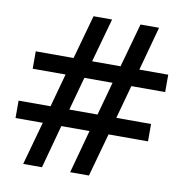

<svg xmlns="http://www.w3.org/2000/svg" viewBox="-76 -661 771 805"><g transform="rotate(10 309.5 -258.5)"><path d="M258 -589H337L285 -402H406L458 -589H537L486 -402H609V-328H465L426 -186H574V-112H406L355 72H275L325 -112H205L155 72H75L126 -112H10V-186H146L185 -328H45V-402H206ZM265 -328 226 -186H346L385 -328Z"/></g></svg>

Font: Podkova SemiBold
Style: Regular
Weight: 600
Designer: Ilya Yudin
Foundry: Cyreal (www.cyreal.org)
Version: Version 2.103